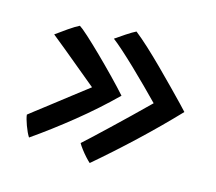

<svg xmlns="http://www.w3.org/2000/svg" viewBox="-82 -695 820 730"><g transform="rotate(15 328.0 -330.5)"><path d="M294 -546.5Q310 -558 333.2 -573.2Q356.5 -588.5 370 -595Q392.5 -577.5 423.8 -548.8Q455 -520 488 -487.2Q521 -454.5 550.5 -424.2Q580 -394 600.2 -373Q620.5 -352 625 -346.5Q555 -273 480.2 -202.8Q405.5 -132.5 327.5 -66Q321 -71.5 310 -83.5Q299 -95.5 289 -108.8Q279 -122 274.5 -130.5Q282.5 -137.5 307 -160.2Q331.5 -183 365 -214.8Q398.5 -246.5 434.8 -281.5Q471 -316.5 503.5 -348.5Q479 -373.5 449.8 -402.8Q420.5 -432 390.8 -460.5Q361 -489 335.5 -511.8Q310 -534.5 294 -546.5ZM70.5 -503.5Q88.5 -517 115 -535.2Q141.5 -553.5 156.5 -560.5Q166.5 -554.5 192.8 -530.8Q219 -507 252.8 -474Q286.5 -441 320 -406.5Q353.5 -372 378 -344.5Q310.5 -278 232.5 -215Q154.5 -152 79.5 -100Q69.5 -115.5 60 -141.5Q50.5 -167.5 49 -182Q52 -184.5 73 -200.8Q94 -217 125.8 -241.5Q157.5 -266 193.2 -293.8Q229 -321.5 261.5 -346.5Q233 -370 196.5 -400.2Q160 -430.5 126 -458.5Q92 -486.5 70.5 -503.5Z"/></g></svg>

Font: Grandstander Medium
Style: Regular
Weight: 500
Designer: Tyler Finck
Foundry: Etcetera Type Co
Version: Version 1.200; ttfautohint (v1.8.3)